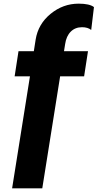

<svg xmlns="http://www.w3.org/2000/svg" viewBox="-20 -780 558 1050"><path d="M428.8 -631.2Q391.2 -631.2 366.9 -606.9Q342.5 -582.5 336.2 -538.8L330 -500H461.2L440 -362.5H308.8L211.2 250H46.2L143.8 -362.5H60L81.2 -500H165L175 -563.8Q188.8 -648.8 256.9 -704.4Q325 -760 410 -760Q470 -760 493.8 -741.2L478.8 -616.2Q460 -631.2 428.8 -631.2Z"/></svg>

Font: Now Alt Black
Style: Regular
Weight: 900
Designer: Alfredo Marco Pradil
Foundry: Alfredo Marco Pradil
Version: Version 1.002;PS 001.002;hotconv 1.0.88;makeotf.lib2.5.64775